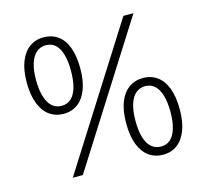

<svg xmlns="http://www.w3.org/2000/svg" viewBox="-105 -850 1053 977"><g transform="rotate(-15 421.0 -361.5)"><path d="M163 0 625 -729H678L216 0ZM204 -326Q161 -326 129 -349Q97 -372 79.5 -417.5Q62 -463 62 -528Q62 -594 80 -639Q98 -684 130 -706.5Q162 -729 204 -729Q246 -729 278 -706.5Q310 -684 327 -639Q344 -594 344 -528Q344 -462 326.5 -417Q309 -372 277.5 -349Q246 -326 204 -326ZM204 -368Q234 -368 254 -386.5Q274 -405 284.5 -440.5Q295 -476 295 -528Q295 -580 284.5 -615.5Q274 -651 254 -669Q234 -687 204 -687Q175 -687 154 -668.5Q133 -650 122 -615Q111 -580 111 -528Q111 -489 117.5 -459Q124 -429 135.5 -409Q147 -389 164.5 -378.5Q182 -368 204 -368ZM639 6Q596 6 564 -17Q532 -40 514.5 -85Q497 -130 497 -196Q497 -263 514.5 -307.5Q532 -352 564 -375Q596 -398 639 -398Q681 -398 713 -375Q745 -352 762 -307Q779 -262 779 -196Q779 -130 761.5 -85Q744 -40 712.5 -17Q681 6 639 6ZM639 -37Q668 -37 688 -54.5Q708 -72 719 -108Q730 -144 730 -196Q730 -248 719 -283.5Q708 -319 688 -337Q668 -355 639 -355Q610 -355 589 -337Q568 -319 557 -283.5Q546 -248 546 -196Q546 -144 557 -108Q568 -72 589 -54.5Q610 -37 639 -37Z"/></g></svg>

Font: Mona Sans Light
Style: Regular
Weight: 300
Designer: Deni Anggara
Foundry: GitHub
Version: Version 2.000